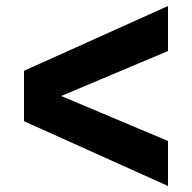

<svg xmlns="http://www.w3.org/2000/svg" viewBox="-20 -610 640 640"><path d="M540 10 60 -206V-374L540 -590V-440L184 -290L540 -140Z"/></svg>

Font: Paytone One
Style: Regular
Weight: 400
Designer: Vernon Adams
Foundry: Vernon Adams
Version: Version 1.002; ttfautohint (v1.8.4.7-5d5b);gftools[0.9.23]